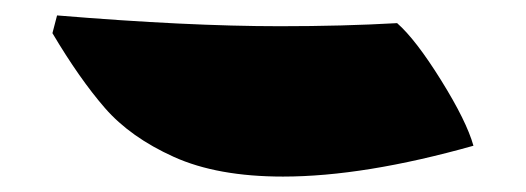

<svg xmlns="http://www.w3.org/2000/svg" viewBox="-20 -204 682 249"><path d="M48 -161 54 -184Q223 -170 343 -170Q425 -170 495 -174Q519 -153 552 -100Q585 -47 594 -15Q452 25 347 25Q262 25 205.5 -0.5Q149 -26 116 -64Q83 -102 48 -161Z"/></svg>

Font: Lalezar
Style: Regular
Weight: 400
Designer: Borna Izadpanah
Foundry: Borna Izadpanah
Version: Version 1.003;November 28, 2018;FontCreator 11.5.0.2421 64-b